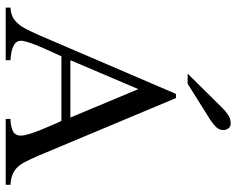

<svg xmlns="http://www.w3.org/2000/svg" viewBox="-100 -750 849 690"><g transform="rotate(90 325.0 -404.5)"><path d="M643.6 0H406.7V-17.1Q426.8 -17.1 446.8 -24.2Q466.8 -31.2 466.8 -55.2Q466.8 -66.9 460.2 -87.6Q453.6 -108.4 444.1 -131.3Q434.6 -154.3 426.3 -173.3Q418 -192.4 414.1 -200.2H182.1Q178.7 -192.9 169.7 -173.8Q160.6 -154.8 150.6 -131.3Q140.6 -107.9 133.3 -86.9Q126 -65.9 126 -55.2Q126 -39.6 138.7 -31.5Q151.4 -23.4 168 -20.5Q184.6 -17.6 195.8 -17.1V0H6.8V-17.1Q35.2 -18.6 52.5 -32.7Q69.8 -46.9 81.8 -69.6Q93.8 -92.3 105.5 -119.1L316.9 -611.8H332L540 -115.2Q551.8 -88.4 563 -66.7Q574.2 -44.9 592.5 -32Q610.8 -19 643.6 -17.1ZM401.9 -232.4 299.8 -476.6 195.8 -232.4ZM446.8 -782.2Q446.8 -767.1 436 -756.1Q425.3 -745.1 411.1 -735.8L280.3 -653.8H244.1L368.7 -779.8Q379.9 -791 393.3 -799.8Q406.7 -808.6 423.3 -808.6Q434.6 -808.6 440.7 -800.5Q446.8 -792.5 446.8 -782.2Z"/></g></svg>

Font: Scheherazade New Rohingya
Style: Regular
Weight: 400
Designer: SIL International
Foundry: SIL International
Version: Version 3.000 ; LngRng